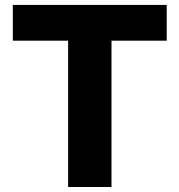

<svg xmlns="http://www.w3.org/2000/svg" viewBox="-20 -747 717 767"><path d="M646 -727.3V-584.5H425.4V0H252.1V-584.5H31.2V-727.3Z"/></svg>

Font: Inter P Extra Bold
Style: Regular
Weight: 800
Designer: Rasmus Andersson
Foundry: rsms
Version: Version 3.018;git-588b23468